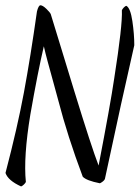

<svg xmlns="http://www.w3.org/2000/svg" viewBox="-33 -667 516 709"><path d="M354.5 -6.8Q353.5 -2.9 348.9 1.2Q344.2 5.4 339.8 7.8L335.9 9.8Q286.1 0 272.5 -14.6Q216.3 -164.6 182.6 -294.9Q175.8 -320.3 164.1 -362.8Q152.3 -405.3 143.6 -437.5Q134.8 -469.7 128.9 -496.1Q106.9 -402.8 79.1 -244.1Q53.2 -86.9 62.5 4.9Q61 8.8 55.2 14.4Q49.3 20 44.9 21.5Q-3.4 -0.5 -12.7 -28.3Q31.2 -195.8 55.4 -325.9Q79.6 -456.1 103.5 -625Q109.4 -647.5 116.2 -647.5Q124.5 -647.5 137.7 -634.8Q150.9 -622.1 154.3 -615.2Q163.6 -585.9 194.3 -484.6Q225.1 -383.3 241.2 -331.1Q305.2 -122.6 331.1 -55.7Q374.5 -280.3 388.7 -377Q419.9 -575.7 417 -628.9Q418.5 -633.3 424.1 -639.2Q429.7 -645 433.6 -645.5Q448.7 -637.2 455.8 -589.1Q462.9 -541 462.9 -500Q418.5 -306.6 354.5 -6.8Z"/></svg>

Font: Crimson
Style: Italic
Weight: 400
Italic angle: -11°
Version: Version 0.8